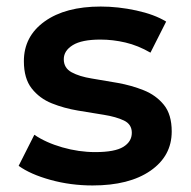

<svg xmlns="http://www.w3.org/2000/svg" viewBox="-20 -560 584 587"><path d="M263 7Q196 7 134.5 -10Q73 -27 37 -53L85 -148Q120 -124 170.5 -109.5Q221 -95 271 -95Q331 -95 357 -111Q383 -127 383 -154Q383 -180 359 -191.5Q335 -203 297.5 -209Q260 -215 218 -222Q176 -229 138.5 -244Q101 -259 77 -289.5Q53 -320 53 -373Q53 -449 116.5 -494.5Q180 -540 288 -540Q341 -540 396.5 -528Q452 -516 488 -494L440 -399Q402 -421 363.5 -430Q325 -439 287 -439Q230 -439 202.5 -422Q175 -405 175 -379Q175 -352 199 -339Q223 -326 260.5 -320Q298 -314 340 -306.5Q382 -299 419.5 -284Q457 -269 481 -239.5Q505 -210 505 -158Q505 -83 440 -38Q375 7 263 7Z"/></svg>

Font: Montserrat SemiBold
Style: Regular
Weight: 600
Designer: Julieta Ulanovsky
Foundry: Julieta Ulanovsky
Version: Version 9.000; ttfautohint (v1.8.4.7-5d5b)